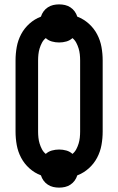

<svg xmlns="http://www.w3.org/2000/svg" viewBox="-20 -806 540 877"><path d="M250 51Q236 51 223 48Q210 45 198.5 37.5Q187 30 179 19Q171 8 167 -5Q138 -16 114.5 -37Q91 -58 76.5 -85.5Q62 -113 56.5 -143.5Q51 -174 51 -205V-530Q51 -561 56.5 -591.5Q62 -622 76.5 -649.5Q91 -677 114.5 -698Q138 -719 167 -730Q171 -743 179 -754Q187 -765 198.5 -772.5Q210 -780 223 -783Q236 -786 250 -786Q264 -786 277 -783Q290 -780 301.5 -772.5Q313 -765 321 -754Q329 -743 333 -730Q362 -719 385.5 -698Q409 -677 423.5 -649.5Q438 -622 443.5 -591.5Q449 -561 449 -530V-205Q449 -174 443.5 -143.5Q438 -113 423.5 -85.5Q409 -58 385.5 -37Q362 -16 333 -5Q329 8 321 19Q313 30 301.5 37.5Q290 45 277 48Q264 51 250 51ZM311 -103Q322 -112 328.5 -124.5Q335 -137 339 -150Q343 -163 344.5 -177Q346 -191 346 -205V-530Q346 -544 344.5 -558Q343 -572 339 -585Q335 -598 328.5 -610.5Q322 -623 311 -632Q299 -621 283 -616.5Q267 -612 250 -612Q233 -612 217 -616.5Q201 -621 189 -632Q178 -623 171.5 -610.5Q165 -598 161 -585Q157 -572 155.5 -558Q154 -544 154 -530V-205Q154 -191 155.5 -177Q157 -163 161 -150Q165 -137 171.5 -124.5Q178 -112 189 -103Q201 -114 217 -118.5Q233 -123 250 -123Q267 -123 283 -118.5Q299 -114 311 -103Z"/></svg>

Font: Iosevka Term
Style: Bold
Weight: 700
Monospace: yes
Designer: Belleve Invis
Foundry: Belleve Invis
Version: Version 30.0.1